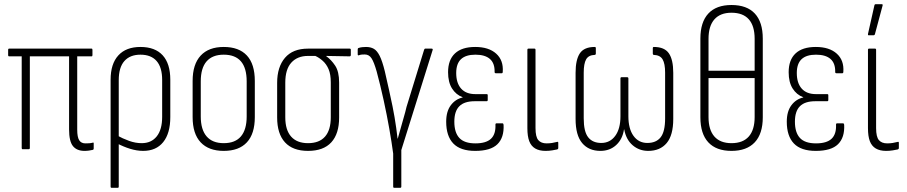

<svg xmlns="http://www.w3.org/2000/svg" viewBox="-20 -715 4346 920"><path d="M385 8Q348 8 329.5 -15Q311 -38 311 -95V-445H123V-6Q123 0 117 0H88Q84 0 84 -6V-445H24Q19 -445 19 -451V-476Q19 -482 24 -482H419Q423 -482 423 -476V-451Q423 -445 419 -445H350V-94Q350 -58 359.5 -43Q369 -28 389 -28Q398 -28 406.5 -28.5Q415 -29 423 -31Q429 -34 429 -28V-3Q429 2 425 3Q417 5 406.5 6.5Q396 8 385 8Z M515 185Q510 185 510 179V-333Q510 -409 547 -449.5Q584 -490 653 -490Q723 -490 759.5 -450Q796 -410 796 -333V-154Q796 -76 762 -34Q728 8 666 8Q636 8 603.5 -2Q571 -12 539 -29V-67Q568 -51 598.5 -40Q629 -29 659 -29Q705 -29 731 -61.5Q757 -94 757 -155V-332Q757 -392 730.5 -422.5Q704 -453 653 -453Q603 -453 576 -422.5Q549 -392 549 -331V179Q549 185 544 185Z M1052 8Q980 8 941.5 -33Q903 -74 903 -154V-327Q903 -407 941.5 -448.5Q980 -490 1052 -490Q1125 -490 1163 -449Q1201 -408 1201 -327V-154Q1201 -74 1163 -33Q1125 8 1052 8ZM1052 -29Q1107 -29 1134.5 -61.5Q1162 -94 1162 -157V-325Q1162 -389 1134.5 -421Q1107 -453 1052 -453Q998 -453 970 -421Q942 -389 942 -325V-157Q942 -94 970 -61.5Q998 -29 1052 -29Z M1456 8Q1383 8 1345.5 -33Q1308 -74 1308 -152V-318Q1308 -394 1345.5 -438Q1383 -482 1456 -482H1656Q1661 -482 1661 -476V-451Q1661 -449 1659.5 -447Q1658 -445 1656 -445L1543 -447V-446Q1567 -429 1586 -400.5Q1605 -372 1605 -319V-152Q1605 -74 1567.5 -33Q1530 8 1456 8ZM1456 -29Q1510 -29 1537.5 -60.5Q1565 -92 1565 -153V-320Q1565 -359 1554.5 -383.5Q1544 -408 1526.5 -423.5Q1509 -439 1491 -447H1456Q1405 -447 1376 -415Q1347 -383 1347 -319V-153Q1347 -92 1375 -60.5Q1403 -29 1456 -29Z M1869 185Q1864 185 1864 179V21Q1857 -32 1845.5 -97.5Q1834 -163 1818.5 -234Q1803 -305 1785 -372Q1772 -418 1760 -436Q1748 -454 1728 -454Q1720 -454 1713.5 -453.5Q1707 -453 1699 -450Q1697 -449 1695.5 -450.5Q1694 -452 1694 -454V-478Q1694 -484 1698 -485Q1706 -488 1716 -489Q1726 -490 1734 -490Q1756 -490 1771.5 -481Q1787 -472 1799.5 -447Q1812 -422 1824 -373Q1835 -324 1844 -284.5Q1853 -245 1861 -205Q1866 -180 1870.5 -154Q1875 -128 1878.5 -102.5Q1882 -77 1885 -51H1886Q1894 -78 1900.5 -102.5Q1907 -127 1914.5 -152Q1922 -177 1928 -203L2012 -476Q2014 -482 2017 -482H2048Q2052 -482 2053 -480Q2054 -478 2053 -475L1903 4V179Q1903 185 1897 185Z M2257 8Q2186 8 2152 -27.5Q2118 -63 2118 -132Q2118 -181 2140 -210.5Q2162 -240 2197 -248V-249Q2165 -261 2146 -291Q2127 -321 2127 -369Q2127 -428 2160 -459Q2193 -490 2257 -490Q2322 -490 2357.5 -458Q2393 -426 2389 -371Q2389 -364 2384 -364H2356Q2350 -364 2350 -370Q2351 -412 2327.5 -432.5Q2304 -453 2258 -453Q2212 -453 2189 -431.5Q2166 -410 2166 -365Q2166 -317 2189.5 -290.5Q2213 -264 2258 -264H2312Q2317 -264 2317 -259V-236Q2317 -230 2312 -230H2255Q2205 -230 2181 -206Q2157 -182 2157 -132Q2157 -80 2181 -54Q2205 -28 2258 -28Q2309 -28 2332.5 -50Q2356 -72 2354 -118Q2354 -124 2359 -124H2388Q2392 -124 2393 -117Q2396 -56 2363.5 -24Q2331 8 2257 8Z M2594 8Q2564 8 2544.5 -3.5Q2525 -15 2516 -38.5Q2507 -62 2507 -101V-476Q2507 -482 2512 -482H2541Q2546 -482 2546 -476V-101Q2546 -59 2559.5 -43.5Q2573 -28 2599 -28Q2613 -28 2625.5 -30Q2638 -32 2649 -35Q2655 -37 2655 -31V-5Q2655 -1 2650 1Q2641 3 2626 5.5Q2611 8 2594 8Z M2857 8Q2801 8 2769.5 -29.5Q2738 -67 2738 -145V-366Q2738 -429 2758.5 -459.5Q2779 -490 2830 -490Q2835 -490 2835 -484V-458Q2835 -453 2830 -452Q2800 -451 2788.5 -430.5Q2777 -410 2777 -367V-148Q2777 -84 2798.5 -57Q2820 -30 2861 -30Q2903 -30 2928 -64Q2953 -98 2953 -158V-339Q2953 -345 2958 -345H2985Q2991 -345 2991 -339V-158Q2991 -98 3015.5 -64Q3040 -30 3082 -30Q3124 -30 3145.5 -57Q3167 -84 3167 -148V-367Q3167 -410 3155 -430.5Q3143 -451 3112 -452Q3108 -453 3108 -458V-484Q3108 -490 3113 -490Q3164 -490 3185 -459.5Q3206 -429 3206 -366V-145Q3206 -67 3174.5 -29.5Q3143 8 3086 8Q3043 8 3011.5 -19Q2980 -46 2971 -95H2970Q2963 -48 2932.5 -20Q2902 8 2857 8Z M3485 -691Q3559 -691 3597 -650Q3635 -609 3635 -530V-153Q3635 -74 3596.5 -33Q3558 8 3485 8Q3412 8 3374 -33Q3336 -74 3336 -153V-530Q3336 -609 3374 -650Q3412 -691 3485 -691ZM3485 -654Q3431 -654 3403 -622Q3375 -590 3375 -529V-376H3596V-529Q3596 -591 3568 -622.5Q3540 -654 3485 -654ZM3485 -29Q3540 -29 3568 -61Q3596 -93 3596 -154V-341H3375V-154Q3375 -93 3403 -61Q3431 -29 3485 -29Z M3889 8Q3818 8 3784 -27.5Q3750 -63 3750 -132Q3750 -181 3772 -210.5Q3794 -240 3829 -248V-249Q3797 -261 3778 -291Q3759 -321 3759 -369Q3759 -428 3792 -459Q3825 -490 3889 -490Q3954 -490 3989.5 -458Q4025 -426 4021 -371Q4021 -364 4016 -364H3988Q3982 -364 3982 -370Q3983 -412 3959.5 -432.5Q3936 -453 3890 -453Q3844 -453 3821 -431.5Q3798 -410 3798 -365Q3798 -317 3821.5 -290.5Q3845 -264 3890 -264H3944Q3949 -264 3949 -259V-236Q3949 -230 3944 -230H3887Q3837 -230 3813 -206Q3789 -182 3789 -132Q3789 -80 3813 -54Q3837 -28 3890 -28Q3941 -28 3964.5 -50Q3988 -72 3986 -118Q3986 -124 3991 -124H4020Q4024 -124 4025 -117Q4028 -56 3995.5 -24Q3963 8 3889 8Z M4226 8Q4196 8 4176.5 -3.5Q4157 -15 4148 -38.5Q4139 -62 4139 -101V-476Q4139 -482 4144 -482H4173Q4178 -482 4178 -476V-101Q4178 -59 4191.5 -43.5Q4205 -28 4231 -28Q4245 -28 4257.5 -30Q4270 -32 4281 -35Q4287 -37 4287 -31V-5Q4287 -1 4282 1Q4273 3 4258 5.5Q4243 8 4226 8ZM4142 -546Q4138 -546 4139 -552L4170 -690Q4171 -693 4172.5 -694Q4174 -695 4176 -695H4205Q4211 -695 4209 -688L4172 -550Q4170 -546 4166 -546Z"/></svg>

Font: Sofia Sans Condensed ExtraLight
Style: Regular
Weight: 250
Version: Version 4.100